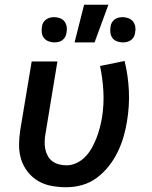

<svg xmlns="http://www.w3.org/2000/svg" viewBox="-20 -778 640 806"><path d="M259 8Q228 8 197 2.5Q166 -3 140.5 -18Q115 -33 96.5 -56.5Q78 -80 69 -108.5Q60 -137 60 -168.5Q60 -200 65 -232L113 -520H221L171 -217Q168 -201 167.5 -184.5Q167 -168 170 -152.5Q173 -137 180.5 -123.5Q188 -110 200 -101Q212 -92 228 -88Q244 -84 260 -84Q281 -84 302 -94Q323 -104 339 -121Q355 -138 366 -158Q377 -178 385 -198.5Q393 -219 398.5 -240Q404 -261 408 -283Q417 -339 414 -394Q411 -449 400 -501L503 -522Q518 -461 521 -397Q524 -333 513 -268Q508 -236 498.5 -203.5Q489 -171 474 -140Q459 -109 437 -81Q415 -53 387 -32Q359 -11 325.5 -1.5Q292 8 259 8ZM496 -600Q483 -600 471 -604.5Q459 -609 452 -618.5Q445 -628 443.5 -640.5Q442 -653 444 -666Q445 -675 449.5 -683Q454 -691 461.5 -696.5Q469 -702 477.5 -704Q486 -706 495 -706Q507 -706 519 -701.5Q531 -697 538.5 -687.5Q546 -678 548 -665.5Q550 -653 547 -640Q546 -631 541.5 -623Q537 -615 529.5 -609.5Q522 -604 513 -602Q504 -600 496 -600ZM208 -600Q196 -600 184 -604.5Q172 -609 164.5 -618.5Q157 -628 155.5 -640.5Q154 -653 156 -666Q157 -675 161.5 -683Q166 -691 174 -696.5Q182 -702 190.5 -704Q199 -706 207 -706Q220 -706 232 -701.5Q244 -697 251 -687.5Q258 -678 260 -665.5Q262 -653 259 -640Q258 -631 253.5 -623Q249 -615 242 -609.5Q235 -604 226 -602Q217 -600 208 -600ZM293 -600 333 -758H435L377 -600Z"/></svg>

Font: Iosevka SmBd Ex Obl
Style: Regular
Weight: 600
Width: 7
Italic angle: -9°
Monospace: yes
Designer: Belleve Invis
Foundry: Belleve Invis
Version: Version 32.5.0; ttfautohint (v1.8.4)